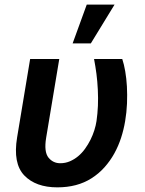

<svg xmlns="http://www.w3.org/2000/svg" viewBox="-20 -801 626 831"><path d="M54 -206 110.4 -545.5H236.5L179.7 -204.5Q169.7 -143.8 190 -118.6Q209.9 -94.5 240.8 -94.5Q262.8 -94.5 282.3 -102.8Q301.8 -111.2 318.4 -125Q334.9 -138.8 348.2 -157.3Q361.5 -175.8 371.6 -196Q381.7 -216.3 388.3 -237.2Q394.9 -258.2 397.7 -277Q402.3 -309.3 403.8 -342.7Q405.2 -376.1 403.4 -412.6Q401.6 -449.2 397.4 -481.7Q393.1 -514.2 387.1 -545.5H509.2Q516.7 -523.1 522 -492.5Q527.3 -462 529.3 -426.7Q531.2 -391.3 529.7 -353.2Q528.1 -315 521.7 -277Q515.6 -240.4 504.1 -204.7Q492.5 -169 474.8 -136.9Q457 -104.8 432.4 -77.1Q407.7 -49.4 375.7 -29.1Q314.3 9.9 228.3 9.9Q134.6 9.9 84.9 -41.9Q35.5 -93.8 54 -206ZM294.4 -613.3 355.5 -781.2H475.9L373.2 -613.3Z"/></svg>

Font: Inter P Semi Bold
Style: Italic
Weight: 600
Italic angle: 9.39999°
Designer: Rasmus Andersson
Foundry: rsms
Version: Version 3.018;git-588b23468